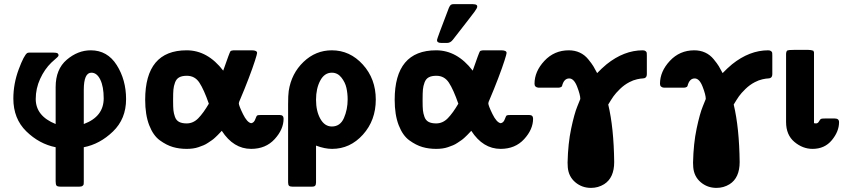

<svg xmlns="http://www.w3.org/2000/svg" viewBox="-20 -714 4120 935"><path d="M45 -234Q45 -306 71 -376Q97 -446 113 -456Q117 -458 126 -458H237Q255 -458 261 -454L264 -450L265 -446Q265 -443 264.5 -442Q264 -441 263 -439.5Q262 -438 259.5 -435.5Q257 -433 254 -430.5Q251 -428 244.5 -422Q238 -416 230 -409Q197 -377 175.5 -330Q154 -283 154 -232Q154 -149 251 -110V-290Q251 -377 305 -423Q359 -469 422 -469Q503 -469 548.5 -397Q594 -325 594 -231Q594 -135 530 -73.5Q466 -12 388 3V170Q388 179 387.5 183Q387 187 382 191Q377 195 366 195H276Q259 195 255 189.5Q251 184 251 169V3Q171 -13 108 -74.5Q45 -136 45 -234ZM388 -110Q485 -146 485 -235Q485 -292 468.5 -326Q452 -360 425 -360Q388 -360 388 -276Z M687 -228Q687 -469 889 -469Q991 -469 1067 -370Q1098 -459 1102 -464Q1105 -468 1117 -469H1206Q1232 -469 1232 -456Q1232 -451 1221.5 -418Q1211 -385 1191 -332.5Q1171 -280 1150 -231Q1143 -216 1143 -211Q1143 -200 1163 -159Q1183 -118 1203 -114Q1217 -116 1223 -133Q1229 -150 1233 -152Q1237 -154 1252 -154H1342Q1361 -154 1361 -136Q1361 -84 1317.5 -36.5Q1274 11 1203 11Q1117 11 1060 -77Q1059 -76 1051.5 -68Q1044 -60 1040.5 -56.5Q1037 -53 1028 -44.5Q1019 -36 1011.5 -31Q1004 -26 993 -18.5Q982 -11 971 -6.5Q960 -2 947 2.5Q934 7 919.5 9Q905 11 889 11Q853 11 822 2Q791 -7 758.5 -30.5Q726 -54 706.5 -104.5Q687 -155 687 -228ZM823 -220Q823 -193 824.5 -177.5Q826 -162 832 -145Q838 -128 852 -120.5Q866 -113 889 -113Q921 -113 945.5 -138Q970 -163 997 -209Q973 -278 951 -311.5Q929 -345 890 -345Q867 -345 853 -337.5Q839 -330 832.5 -312.5Q826 -295 824.5 -278Q823 -261 823 -230Z M1383 174V-207Q1383 -250 1386 -271Q1399 -356 1458 -412.5Q1517 -469 1596 -469Q1684 -469 1747 -399.5Q1810 -330 1810 -229Q1810 -128 1747.5 -58.5Q1685 11 1597 11Q1561 11 1519 -5V174Q1519 185 1515 190Q1511 195 1499 195H1404Q1392 195 1387.5 190.5Q1383 186 1383 174ZM1596 -98Q1637 -98 1655 -139.5Q1673 -181 1673 -230Q1673 -259 1667 -286Q1661 -313 1642.5 -336.5Q1624 -360 1596 -360Q1560 -360 1539.5 -321.5Q1519 -283 1519 -228Q1519 -173 1540 -135.5Q1561 -98 1596 -98Z M1902 -228Q1902 -469 2104 -469Q2206 -469 2282 -370Q2313 -459 2317 -464Q2320 -468 2332 -469H2421Q2447 -469 2447 -456Q2447 -451 2436.5 -418Q2426 -385 2406 -332.5Q2386 -280 2365 -231Q2358 -216 2358 -211Q2358 -200 2378 -159Q2398 -118 2418 -114Q2432 -116 2438 -133Q2444 -150 2448 -152Q2452 -154 2467 -154H2557Q2576 -154 2576 -136Q2576 -84 2532.5 -36.5Q2489 11 2418 11Q2332 11 2275 -77Q2274 -76 2266.5 -68Q2259 -60 2255.5 -56.5Q2252 -53 2243 -44.5Q2234 -36 2226.5 -31Q2219 -26 2208 -18.5Q2197 -11 2186 -6.5Q2175 -2 2162 2.5Q2149 7 2134.5 9Q2120 11 2104 11Q2068 11 2037 2Q2006 -7 1973.5 -30.5Q1941 -54 1921.5 -104.5Q1902 -155 1902 -228ZM2038 -220Q2038 -193 2039.5 -177.5Q2041 -162 2047 -145Q2053 -128 2067 -120.5Q2081 -113 2104 -113Q2136 -113 2160.5 -138Q2185 -163 2212 -209Q2188 -278 2166 -311.5Q2144 -345 2105 -345Q2082 -345 2068 -337.5Q2054 -330 2047.5 -312.5Q2041 -295 2039.5 -278Q2038 -261 2038 -230ZM2108 -519Q2108 -525 2166 -676Q2171 -687 2175.5 -690.5Q2180 -694 2191 -694H2281Q2282 -694 2285.5 -693.5Q2289 -693 2290.5 -693Q2292 -693 2294.5 -692.5Q2297 -692 2298.5 -691Q2300 -690 2301.5 -689Q2303 -688 2303.5 -686Q2304 -684 2304 -681Q2304 -675 2291 -657Q2278 -639 2185 -520Q2173 -505 2158 -505H2128Q2108 -505 2108 -519Z M2583 -306Q2583 -366 2631 -417.5Q2679 -469 2750 -469Q2779 -469 2803 -458Q2827 -447 2844.5 -425.5Q2862 -404 2869.5 -391.5Q2877 -379 2888 -358Q2910 -381 2934 -401Q3019 -469 3110 -469Q3119 -469 3124 -465Q3129 -461 3129.5 -456.5Q3130 -452 3130 -443V-354Q3130 -342 3124.5 -337Q3119 -332 3110 -332Q3101 -332 3082.5 -328Q3064 -324 3045 -314Q3020 -301 2999 -280.5Q2978 -260 2967.5 -245Q2957 -230 2942 -205Q2969 -92 2971 75Q2971 152 2922 183Q2893 201 2858 201Q2814 201 2781.5 173.5Q2749 146 2745 101L2744 78Q2746 -15 2761.5 -88Q2777 -161 2791.5 -196Q2806 -231 2806 -232Q2806 -252 2790.5 -292Q2775 -332 2752 -332Q2726 -332 2717 -295L2714 -291Q2707 -287 2700 -287H2602Q2583 -289 2583 -306Z M3194 -306Q3194 -366 3242 -417.5Q3290 -469 3361 -469Q3390 -469 3414 -458Q3438 -447 3455.5 -425.5Q3473 -404 3480.5 -391.5Q3488 -379 3499 -358Q3521 -381 3545 -401Q3630 -469 3721 -469Q3730 -469 3735 -465Q3740 -461 3740.5 -456.5Q3741 -452 3741 -443V-354Q3741 -342 3735.5 -337Q3730 -332 3721 -332Q3712 -332 3693.5 -328Q3675 -324 3656 -314Q3631 -301 3610 -280.5Q3589 -260 3578.5 -245Q3568 -230 3553 -205Q3580 -92 3582 75Q3582 152 3533 183Q3504 201 3469 201Q3425 201 3392.5 173.5Q3360 146 3356 101L3355 78Q3357 -15 3372.5 -88Q3388 -161 3402.5 -196Q3417 -231 3417 -232Q3417 -252 3401.5 -292Q3386 -332 3363 -332Q3337 -332 3328 -295L3325 -291Q3318 -287 3311 -287H3213Q3194 -289 3194 -306Z M3808 -120V-452Q3809 -466 3815 -468.5Q3821 -471 3845 -471H3917Q3929 -471 3941 -467L3944 -459V-114Q3948 -113 3954 -113Q3963 -113 3968.5 -123Q3974 -133 3978 -135Q3982 -137 3998 -137H4045Q4066 -137 4066 -119Q4066 -74 4031 -31.5Q3996 11 3937 11Q3889 11 3848.5 -23Q3808 -57 3808 -120Z"/></svg>

Font: CMU Sans Serif
Style: Bold
Weight: 700
Version: Version 0.7.0